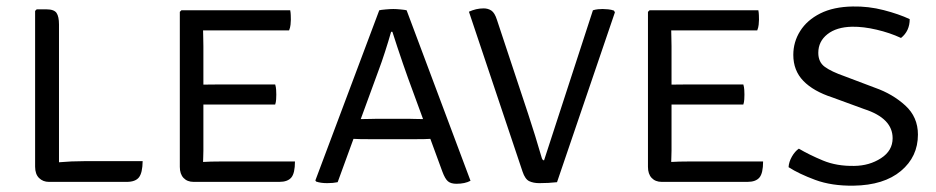

<svg xmlns="http://www.w3.org/2000/svg" viewBox="-20 -575 2958 607"><path d="M431 -65.5Q430.5 -28.5 419.2 -14.2Q408 0 380.5 0H134.5Q116 0 103.5 -12.2Q91 -24.5 91 -48V-540.5L96 -545.5H126.5Q151 -545.5 158.8 -534Q166.5 -522.5 166.5 -497.5V-62Q206 -65.5 245.5 -65.5Z M912.5 -64.5Q912.5 -27.5 901 -13.8Q889.5 0 863 0H592Q572 0 560.2 -12.5Q548.5 -25 548.5 -47.5V-537.5L553.5 -542.5H897.5Q899 -534.5 899.2 -526.8Q899.5 -519 899.5 -512.5Q899.5 -506 898.5 -496.8Q897.5 -487.5 894 -479H676.5Q666 -479 651.5 -479Q637 -479 622 -479Q622 -470 622.5 -456.8Q623 -443.5 623 -428.5V-307.5Q638 -307.5 652.2 -307.8Q666.5 -308 676.5 -308H850Q852.5 -300 853 -291Q853.5 -282 853.5 -276Q853.5 -269.5 853 -260.8Q852.5 -252 850 -244.5H676.5Q666.5 -244.5 652.2 -244.5Q638 -244.5 623 -244.5V-99Q623 -89.5 622.5 -78.8Q622 -68 622 -63Q645 -64.5 678 -64.5Z M1162.5 -135Q1159.5 -135 1146.8 -135Q1134 -135 1119.8 -135.2Q1105.5 -135.5 1097.5 -136L1047.5 1Q1033.5 4 1014.5 4Q993.5 4 979.5 -1L977 -4.5L1179 -542.5Q1185 -544 1199.5 -545.2Q1214 -546.5 1223.5 -546.5Q1232.5 -546.5 1246 -545.2Q1259.5 -544 1265.5 -542.5L1467.5 -3.5Q1450 6 1423 6Q1405.5 6 1396.2 -1.8Q1387 -9.5 1378.5 -32.5L1340.5 -136Q1334 -135.5 1320.8 -135.2Q1307.5 -135 1295.5 -135Q1283.5 -135 1280.5 -135ZM1178.5 -357 1120.5 -198.5Q1131.5 -198.5 1150.8 -199Q1170 -199.5 1174 -199.5H1270Q1274 -199.5 1290.8 -199Q1307.5 -198.5 1317.5 -198.5L1270 -328Q1263 -347 1254 -373.5Q1245 -400 1236 -426.8Q1227 -453.5 1220.5 -474.5H1216.5Q1208 -444.5 1197 -410.5Q1186 -376.5 1178.5 -357Z M1854.5 -542.5Q1862.5 -545 1870.8 -545.8Q1879 -546.5 1885.5 -546.5Q1892.5 -546.5 1902.8 -545.5Q1913 -544.5 1921 -541.5L1924 -536L1741 1Q1714 4 1685 4Q1666.5 4 1653.2 -2.2Q1640 -8.5 1632 -32.5L1462.5 -538Q1473.5 -543 1485.2 -545.8Q1497 -548.5 1509 -548.5Q1523 -548.5 1533.5 -541.5Q1544 -534.5 1551 -512.5L1650 -214Q1659.5 -185.5 1671.8 -145.8Q1684 -106 1693 -75Q1695.5 -68 1700 -68Z M2392.5 -64.5Q2392.5 -27.5 2381 -13.8Q2369.5 0 2343 0H2072Q2052 0 2040.2 -12.5Q2028.5 -25 2028.5 -47.5V-537.5L2033.5 -542.5H2377.5Q2379 -534.5 2379.2 -526.8Q2379.5 -519 2379.5 -512.5Q2379.5 -506 2378.5 -496.8Q2377.5 -487.5 2374 -479H2156.5Q2146 -479 2131.5 -479Q2117 -479 2102 -479Q2102 -470 2102.5 -456.8Q2103 -443.5 2103 -428.5V-307.5Q2118 -307.5 2132.2 -307.8Q2146.5 -308 2156.5 -308H2330Q2332.5 -300 2333 -291Q2333.5 -282 2333.5 -276Q2333.5 -269.5 2333 -260.8Q2332.5 -252 2330 -244.5H2156.5Q2146.5 -244.5 2132.2 -244.5Q2118 -244.5 2103 -244.5V-99Q2103 -89.5 2102.5 -78.8Q2102 -68 2102 -63Q2125 -64.5 2158 -64.5Z M2473 -46.5Q2474 -63 2483.5 -79.8Q2493 -96.5 2505.5 -105Q2538.5 -85.5 2581.8 -67.5Q2625 -49.5 2680.5 -50.5Q2728.5 -51 2765.2 -74.8Q2802 -98.5 2802 -138Q2802 -201 2712.5 -230L2611.5 -267Q2551.5 -286.5 2519.8 -319.2Q2488 -352 2488 -401.5Q2488 -442.5 2509.8 -477Q2531.5 -511.5 2573.2 -532.5Q2615 -553.5 2676 -554.5Q2725.5 -555.5 2773.8 -543Q2822 -530.5 2856 -514.5Q2856 -477 2828.5 -455Q2793 -471.5 2751.2 -481.2Q2709.5 -491 2674 -490.5Q2624.5 -489.5 2595.8 -466.8Q2567 -444 2567 -408Q2567 -378.5 2587.8 -363.5Q2608.5 -348.5 2650 -334L2746.5 -297.5Q2802 -278 2842 -241.5Q2882 -205 2882 -149.5Q2882 -79.5 2828.2 -34.5Q2774.5 10.5 2678.5 12Q2609.5 13 2557.5 -6.2Q2505.5 -25.5 2473 -46.5Z"/></svg>

Font: Signika SC Light
Style: Regular
Weight: 300
Designer: Anna Giedryś
Foundry: Anna Giedryś
Version: Version 2.000; ttfautohint (v1.8.3) -l 8 -r 50 -G 200 -x 9 -